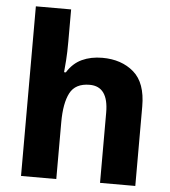

<svg xmlns="http://www.w3.org/2000/svg" viewBox="-54 -809 760 857"><g transform="rotate(5 326.5 -380.0)"><path d="M230 -615Q230 -567 227.5 -532Q225 -497 223 -478H231Q257 -520 297 -538.5Q337 -557 388 -557Q474 -557 529 -509.5Q584 -462 584 -356V0H426V-315Q426 -432 342 -432Q278 -432 254 -386Q230 -340 230 -254V0H72V-760H230Z"/></g></svg>

Font: Noto Sans Oriya
Style: Bold
Weight: 700
Designer: Amélie Bonet and Sol Matas
Foundry: Google LLC
Version: Version 2.006; ttfautohint (v1.8.4.7-5d5b)